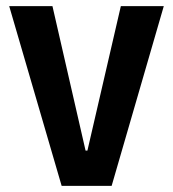

<svg xmlns="http://www.w3.org/2000/svg" viewBox="-20 -606 565 626"><path d="M181 0 10 -586H151L259 -115H265L374 -586H514L344 0Z"/></svg>

Font: Ruda ExtraBold
Style: Regular
Weight: 800
Designer: Mariela Monsalve and Angelina Sanchez
Foundry: Mariela Monsalve and Angelina Sanchez
Version: Version 2.000